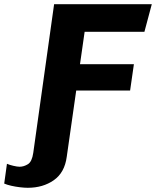

<svg xmlns="http://www.w3.org/2000/svg" viewBox="-125 -706 745 912"><path d="M7 186Q-9 186 -30 183.5Q-51 181 -71 176.5Q-91 172 -105 166L-92 72Q-81 77 -62 81.5Q-43 86 -32 86Q-12 86 7.5 74Q27 62 33 20L132 -686H596L561 -555H277L255 -401H511L493 -276H237L192 39Q182 114 130.5 150Q79 186 7 186Z"/></svg>

Font: Chivo Mono Medium
Style: Bold Italic
Weight: 700
Italic angle: -8.05°
Monospace: yes
Version: Version 1.008